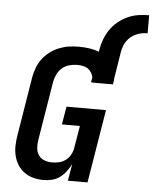

<svg xmlns="http://www.w3.org/2000/svg" viewBox="-62 -1001 846 1061"><g transform="rotate(5 361.0 -471.0)"><path d="M219 8Q189 8 161.5 0.5Q134 -7 112 -23Q90 -39 75.5 -62.5Q61 -86 54.5 -113Q48 -140 49 -169.5Q50 -199 55 -228L108 -553Q113 -580 123 -606.5Q133 -633 150.5 -656Q168 -679 191.5 -696.5Q215 -714 241.5 -724.5Q268 -735 295.5 -739Q323 -743 350 -743Q379 -743 408 -739Q437 -735 463 -725L464 -735Q469 -765 479.5 -793.5Q490 -822 507.5 -848Q525 -874 550 -894.5Q575 -915 603.5 -928Q632 -941 662 -945.5Q692 -950 722 -950V-850Q706 -850 690 -847Q674 -844 659 -837.5Q644 -831 630.5 -820Q617 -809 607.5 -795.5Q598 -782 592.5 -766.5Q587 -751 584 -735L560 -586Q560 -579 559 -572.5Q558 -566 557 -559Q557 -557 556.5 -555.5Q556 -554 556 -552H437Q437 -552 437.5 -552.5Q438 -553 438 -554H434L439 -579Q437 -594 429 -607Q421 -620 409 -628Q397 -636 381.5 -639Q366 -642 350 -642Q328 -642 306 -636Q284 -630 266.5 -615Q249 -600 239 -579Q229 -558 225 -536L172 -212Q168 -189 169.5 -166.5Q171 -144 182.5 -126.5Q194 -109 214.5 -101Q235 -93 257 -93Q277 -93 296.5 -97.5Q316 -102 332.5 -114Q349 -126 359.5 -144.5Q370 -163 373 -182L394 -307H294L311 -407H530L463 0H354L370 -94Q359 -72 344 -52Q329 -32 309 -17.5Q289 -3 265 2.5Q241 8 219 8Z"/></g></svg>

Font: Iosevka Curly Extended
Style: Bold Italic
Weight: 700
Width: 7
Italic angle: -9°
Monospace: yes
Designer: Belleve Invis
Foundry: Belleve Invis
Version: Version 11.1.0; ttfautohint (v1.8.3)